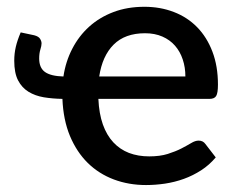

<svg xmlns="http://www.w3.org/2000/svg" viewBox="-20 -538 698 566"><path d="M405.5 -518C372.2 -518 341.8 -512.8 314.5 -502.5C287.2 -492.2 263.3 -477.8 243 -459.5C222.7 -441.2 206 -419.4 193 -394.2C180 -369.1 171.3 -341.8 167 -312.5C142.3 -313.2 124.2 -317.6 112.7 -325.7C101.2 -333.9 95.5 -347.2 95.5 -365.5C95.5 -375.8 96.7 -384.7 99 -392C101.3 -399.3 102.5 -405.3 102.5 -410C102.5 -414.3 101.1 -418.8 98.2 -423.5C95.4 -428.2 89.7 -431.7 81 -434L41 -442.5C34.3 -426.8 29.5 -412.5 26.5 -399.5C23.5 -386.5 22 -373 22 -359C22 -335 25.7 -315.7 33.2 -301.2C40.7 -286.7 51 -275.5 64 -267.5C77 -259.5 92.1 -254.1 109.2 -251.2C126.4 -248.4 144.7 -246.8 164 -246.5C165.7 -205.2 173.1 -168.7 186.2 -137.2C199.4 -105.7 216.9 -79.2 238.7 -57.7C260.6 -36.2 286.2 -20 315.5 -9C344.8 2 376.5 7.5 410.5 7.5C428.8 7.5 447.5 6.1 466.5 3.3C485.5 0.4 504 -4.2 522 -10.7C540 -17.2 557 -25.7 573 -36C589 -46.3 603.3 -59 616 -74L585.5 -113.5C580.8 -120.2 574.2 -123.5 565.5 -123.5C558.8 -123.5 551.5 -121.1 543.5 -116.2C535.5 -111.4 525.8 -106.1 514.5 -100.2C503.2 -94.4 489.8 -89.1 474.5 -84.2C459.2 -79.4 441 -77 420 -77C398 -77 378.1 -80.4 360.2 -87.2C342.4 -94.1 327 -104.5 314 -118.5C301 -132.5 290.7 -150.1 283.2 -171.2C275.7 -192.4 271.3 -217.5 270 -246.5H597.5C607.2 -246.5 613.7 -249.3 617.2 -255C620.7 -260.7 622.5 -271.8 622.5 -288.5C622.5 -324.8 617.1 -357.2 606.2 -385.7C595.4 -414.2 580.3 -438.3 561 -458C541.7 -477.7 518.7 -492.6 492.2 -502.7C465.7 -512.9 436.8 -518 405.5 -518ZM407.5 -440C426.8 -440 443.9 -436.7 458.7 -430.2C473.6 -423.7 486 -414.7 496 -403.2C506 -391.7 513.6 -378.2 518.7 -362.7C523.9 -347.2 526.5 -330.5 526.5 -312.5H272.5C278.5 -352.8 292.7 -384.2 315 -406.5C337.3 -428.8 368.2 -440 407.5 -440Z"/></svg>

Font: Lato Semibold
Style: Regular
Weight: 600
Designer: Lukasz Dziedzic
Foundry: tyPoland Lukasz Dziedzic
Version: Version 2.006; 2014-01-15